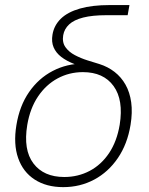

<svg xmlns="http://www.w3.org/2000/svg" viewBox="-20 -748 603 777"><path d="M235.8 9.3Q168 9.3 120.6 -21.2Q73.2 -51.8 53.5 -108.2Q33.7 -164.6 46.4 -241.7Q59.1 -319.8 97.7 -375.5Q136.2 -431.2 193.4 -460.9Q250.5 -490.7 318.8 -490.7L350.6 -467.8Q312 -477.1 280.8 -489Q249.5 -501 228 -517.6Q206.5 -534.2 197 -556.4Q187.5 -578.6 192.4 -607.9Q198.7 -645.5 226.3 -672.4Q253.9 -699.2 303.5 -713.4Q353 -727.5 423.8 -727.5H503.9L496.6 -686.5H410.6Q354 -686.5 316.7 -677Q279.3 -667.5 259.8 -649.2Q240.2 -630.9 235.8 -605.5Q231 -576.7 244.9 -557.1Q258.8 -537.6 283 -524.9Q307.1 -512.2 334 -503.7Q360.8 -495.1 382.3 -488.8Q416.5 -478 443.6 -457Q470.7 -436 488 -405.3Q505.4 -374.5 511 -333.7Q516.6 -293 508.3 -242.7Q495.6 -165 457 -108.4Q418.5 -51.8 361.3 -21.2Q304.2 9.3 235.8 9.3ZM240.2 -31.7Q295.9 -31.7 342.8 -56.4Q389.6 -81.1 421.4 -128.4Q453.1 -175.8 464.4 -243.2Q480.5 -343.3 439.7 -399.7Q398.9 -456.1 315.4 -456.1Q260.3 -456.1 213.1 -430.7Q166 -405.3 133.8 -357.4Q101.6 -309.6 90.3 -242.2Q73.7 -141.6 115.2 -86.7Q156.7 -31.7 240.2 -31.7Z"/></svg>

Font: Inter 20pt ExtraLight
Style: Italic
Weight: 250
Italic angle: -9.3988°
Version: Version 4.001;git-66647c0bb